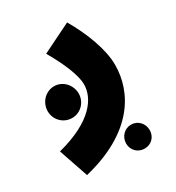

<svg xmlns="http://www.w3.org/2000/svg" viewBox="-201 -517 801 875"><g transform="rotate(-30 199.0 -79.5)"><path d="M16 231C288 165 378 4 378 -141C378 -222 337 -328 285 -417L131 -341C179 -259 211 -180 211 -135C211 -63 153 27 -37 76ZM88 -28C133 -28 169 -65 169 -110C169 -156 133 -195 88 -195C42 -195 6 -156 6 -110C6 -65 42 -28 88 -28ZM304 258C340 258 366 231 366 196C366 161 340 132 304 132C269 132 242 161 242 196C242 231 269 258 304 258Z"/></g></svg>

Font: Noto Sans Arabic UI Bk
Style: Regular
Weight: 900
Designer: Monotype Design Team, Nadine Chahine and Nizar Qandah
Foundry: Monotype Imaging Inc.
Version: Version 2.010